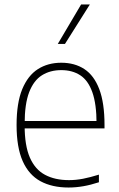

<svg xmlns="http://www.w3.org/2000/svg" viewBox="-20 -828 532 857"><path d="M286 9Q212.5 9 160.5 -19.2Q108.5 -47.5 81.2 -109Q54 -170.5 54 -270Q54 -368.5 79.2 -429.8Q104.5 -491 149.2 -519.5Q194 -548 253.5 -548Q313.5 -548 356.8 -519.5Q400 -491 423.2 -429.8Q446.5 -368.5 446.5 -270V-255H70.5V-288H424.5L411 -275Q411 -363.5 392.2 -416.2Q373.5 -469 338.2 -492Q303 -515 253.5 -515Q204 -515 167.2 -492Q130.5 -469 110.2 -416.5Q90 -364 90 -275V-267.5Q90 -178.5 113.2 -125Q136.5 -71.5 180.8 -47.8Q225 -24 288 -24Q318.5 -24 350.8 -30.2Q383 -36.5 421.5 -48.5V-14.5Q385 -2.5 352 3.2Q319 9 286 9ZM238 -632 342 -808H381L270 -632Z"/></svg>

Font: Encode Sans Condensed Thin Thin
Style: Regular
Weight: 250
Version: Version 3.002